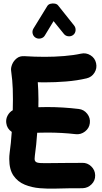

<svg xmlns="http://www.w3.org/2000/svg" viewBox="-20 -1050 596 1124"><path d="M16.6 -330.1Q13.7 -353.5 24.7 -373.8Q35.6 -394 54.7 -404.8Q55.7 -438 55.7 -468.8Q55.7 -503.4 54.7 -529.3Q53.7 -555.2 51.5 -580.3Q49.3 -605.5 44.9 -637.7Q43 -653.3 51.3 -673.6Q59.6 -693.8 77.9 -708.5Q96.2 -723.1 123 -721.2Q153.3 -719.2 183.3 -718.3Q213.4 -717.3 242.7 -717.3Q297.9 -717.3 355 -721.9Q412.1 -726.6 453.6 -735.8Q483.9 -742.7 510 -726.3Q536.1 -710 542.5 -680.2Q549.3 -650.4 533 -624.3Q516.6 -598.1 486.8 -591.3Q430.7 -578.1 367.2 -573Q303.7 -567.9 242.7 -567.9Q232.4 -567.9 221.7 -568.1Q210.9 -568.4 201.2 -568.8Q202.6 -545.9 203.9 -521.7Q205.1 -497.6 205.1 -468.8Q205.1 -446.3 204.6 -422.4Q229.5 -423.3 256.3 -423.3Q348.1 -423.3 440.9 -412.1Q471.2 -408.7 490.5 -384Q509.8 -359.4 505.9 -329.1Q502.4 -299.3 477.8 -280.3Q453.1 -261.2 422.9 -264.6Q342.8 -273.9 256.3 -273.9Q224.6 -273.9 197.8 -272.9Q195.3 -237.3 191.9 -203.4Q188.5 -169.4 184.1 -139.2Q182.6 -129.9 182.6 -119.6Q182.6 -103 197.8 -98.4Q212.9 -93.8 257.1 -95Q301.3 -96.2 387.2 -96.2Q406.7 -96.2 425 -96.2Q443.4 -96.2 460.9 -96.7Q491.7 -97.7 514.2 -75.9Q536.6 -54.2 537.1 -23.9Q538.1 6.8 516.1 28.8Q494.1 50.8 463.9 51.8Q444.8 52.2 425.8 52.2Q406.7 52.2 387.2 52.2Q353 52.2 307.1 54Q261.2 55.7 213.6 51.8Q166 47.9 125.2 31.2Q84.5 14.6 59.3 -21.2Q34.2 -57.1 34.2 -119.6Q34.2 -127.9 34.7 -137Q35.2 -146 36.6 -156.2Q40.5 -182.6 43.5 -213.6Q46.4 -244.6 48.8 -277.8Q20.5 -296.9 16.6 -330.1ZM188 -829.6Q174.8 -837.9 171.1 -853.5Q167.5 -869.1 175.8 -882.8L256.8 -1014.6Q262.7 -1024.4 275.4 -1027.8Q288.1 -1031.2 301 -1028.8Q314 -1026.4 320.3 -1018.1L414.1 -900.4Q423.8 -888.2 422.4 -871.6Q420.9 -855 408.2 -845.2Q396 -835.9 379.6 -837.6Q363.3 -839.4 353.5 -852.1L293.5 -926.3L242.2 -841.8Q234.4 -828.6 218 -825Q201.7 -821.3 188 -829.6Z"/></svg>

Font: Mikhak-DS1-FD ExtraBold
Style: Regular
Weight: 800
Designer: Amin Abedi
Version: Version 3.2